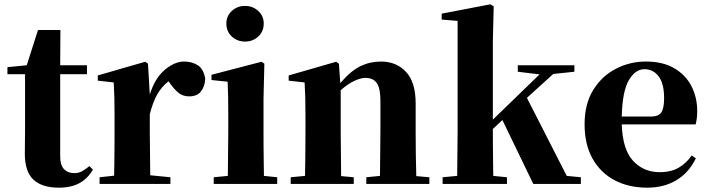

<svg xmlns="http://www.w3.org/2000/svg" viewBox="-20 -846 3259 883"><path d="M250 17.1Q173.3 17.1 133.8 -19.8Q94.2 -56.6 94.2 -139.2Q94.2 -168.9 94.7 -193.6Q95.2 -218.3 95.2 -249V-504.9H14.2V-537.1L103 -545.9L154.8 -708H257.8L256.8 -545.9H379.9V-504.9H256.8V-127Q256.8 -86.4 274.4 -68.1Q292 -49.8 321.8 -49.8Q340.8 -49.8 355.7 -57.6Q370.6 -65.4 391.1 -82L407.2 -65.9Q384.3 -25.4 345.9 -4.2Q307.6 17.1 250 17.1Z M668.9 -320.8V-237.8L670.9 -40L763.7 -30.8V0H438V-30.8L504.9 -38.1Q505.4 -66.9 505.9 -102.8Q506.3 -138.7 506.6 -174.3Q506.8 -210 506.8 -237.8V-320.8Q506.8 -370.6 505.9 -400.9Q504.9 -431.2 502.9 -466.8L429.7 -475.1V-499L647.9 -562L660.6 -553.2L668.9 -411.1Q691.9 -485.8 737.3 -524.4Q782.7 -563 826.7 -563Q862.8 -563 889.6 -545.9Q916.5 -528.8 923.8 -483.9Q922.4 -449.7 904.8 -426.3Q887.2 -402.8 849.6 -402.8Q821.3 -402.8 801.3 -418.9Q781.2 -435.1 761.7 -462.9L754.9 -472.2Q723.1 -447.3 703.1 -411.9Q683.1 -376.5 668.9 -320.8Z M1106.9 -654.8Q1071.3 -654.8 1046.1 -678Q1021 -701.2 1021 -737.8Q1021 -772.5 1046.1 -795.7Q1071.3 -818.8 1106.9 -818.8Q1142.6 -818.8 1167.7 -795.7Q1192.9 -772.5 1192.9 -737.8Q1192.9 -701.2 1167.7 -678Q1142.6 -654.8 1106.9 -654.8ZM1026.9 0H962.9V-30.8L1027.8 -37.1L1029.8 -237.8V-317.9Q1029.8 -367.7 1029.1 -401.1Q1028.3 -434.6 1026.9 -470.2L952.6 -478V-502L1182.6 -562L1195.8 -553.2L1191.9 -392.1V-237.8Q1191.9 -210 1192.1 -174.1Q1192.4 -138.2 1192.9 -102.1Q1193.4 -65.9 1193.8 -37.1L1254.9 -30.8V0Z M1726.6 0H1664.6V-30.8L1727.5 -37.1L1729.5 -237.8V-382.8Q1729.5 -440.9 1712.6 -464.4Q1695.8 -487.8 1660.6 -487.8Q1638.2 -487.8 1608.6 -473.6Q1579.1 -459.5 1546.9 -431.2V-237.8L1548.8 -36.1L1606.9 -30.8V0H1316.9V-30.8L1382.8 -37.1Q1383.3 -66.4 1383.8 -102.5Q1384.3 -138.7 1384.5 -174.3Q1384.8 -210 1384.8 -237.8V-320.8Q1384.8 -369.6 1383.8 -400.4Q1382.8 -431.2 1380.9 -466.8L1307.6 -475.1V-499L1525.9 -562L1538.6 -553.2L1544.9 -463.9Q1594.2 -521 1638.2 -542Q1682.1 -563 1731.9 -563Q1802.7 -563 1847.2 -515.6Q1891.6 -468.3 1891.6 -370.1V-237.8Q1891.6 -193.8 1892.3 -136.7Q1893.1 -79.6 1894.5 -36.1L1954.6 -30.8V0Z M2361.3 -516.1V-545.9H2621.6V-516.1L2524.4 -505.9L2403.3 -396L2586.4 -37.1L2651.4 -30.8V0H2432.6L2290.5 -293.9L2246.6 -252.9V-246.1Q2246.6 -216.3 2246.8 -178.5Q2247.1 -140.6 2247.6 -103Q2248 -65.4 2248.5 -37.1L2311.5 -30.8V0H2015.6V-30.8L2082.5 -37.1L2084.5 -237.8V-750L2011.2 -755.9V-783.2L2235.4 -826.2L2250.5 -816.9L2246.6 -655.8V-295.9L2336.4 -382.8L2461.4 -503.9Z M2956.5 17.1Q2871.6 17.1 2806.6 -17.1Q2741.7 -51.3 2705.1 -116.5Q2668.5 -181.6 2668.5 -274.9Q2668.5 -368.2 2708.3 -432.4Q2748 -496.6 2812.5 -529.8Q2877 -563 2950.2 -563Q3027.8 -563 3080.3 -532.5Q3132.8 -502 3159.7 -450.2Q3186.5 -398.4 3186.5 -335Q3186.5 -300.8 3179.2 -273.9H2839.4Q2843.3 -157.7 2891.8 -106Q2940.4 -54.2 3013.2 -54.2Q3066.4 -54.2 3101.6 -75Q3136.7 -95.7 3161.1 -130.9L3180.2 -118.2Q3148.9 -52.7 3091.6 -17.8Q3034.2 17.1 2956.5 17.1ZM2839.4 -310.1H2974.1Q3008.8 -310.1 3021.5 -329.3Q3034.2 -348.6 3034.2 -395Q3034.2 -461.9 3009 -494.9Q2983.9 -527.8 2943.4 -527.8Q2901.9 -527.8 2872.1 -477.3Q2842.3 -426.8 2839.4 -310.1Z"/></svg>

Font: Source Han Serif TW Heavy
Style: Regular
Weight: 900
Designer: Ryoko NISHIZUKA Ë•øÂ°öÊ∂ºÂ≠ê (kana & ideographs); Frank Grie√ühammer (Latin, Greek & Cyrillic); Wenlong ZHANG Âº†ÊñáÈæô 
Foundry: Adobe
Version: Version 2.003;hotconv 1.1.1;makeotfexe 2.6.0